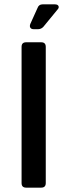

<svg xmlns="http://www.w3.org/2000/svg" viewBox="-20 -861 309 881"><path d="M100 0Q79 0 79 -21V-646Q79 -667 100 -667H169Q190 -667 190 -646V-21Q190 0 169 0ZM135 -727Q124 -727 119.5 -733.5Q115 -740 119 -751L152 -824Q158 -841 175 -841H232Q245 -841 248.5 -833Q252 -825 243 -816L179 -738Q169 -727 154 -727Z"/></svg>

Font: Pitagon Sans Medium
Style: Regular
Weight: 500
Designer: Travis Tran
Foundry: Pitagon
Version: Version 1.001; ttfautohint (v1.8.4.7-5d5b);gftools[0.9.26]